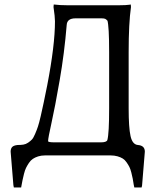

<svg xmlns="http://www.w3.org/2000/svg" viewBox="-20 -678 707 846"><path d="M424.8 -50.8Q449.7 -50.8 453.1 -61Q460.9 -90.8 460.9 -200.2V-448.2Q460.9 -561.5 453.1 -588.9V-586.9Q448.2 -592.8 443.4 -595Q438.5 -597.2 426.8 -597.2H313Q275.4 -597.2 273.9 -567.9Q263.7 -443.8 242.9 -324.2Q222.2 -204.6 207 -137Q191.9 -69.3 191.9 -56.2Q191.9 -50.8 219.2 -50.8ZM178.2 6.8Q161.6 6.8 147.9 11.2Q134.3 15.6 124.8 22Q115.2 28.3 107.4 40Q99.6 51.8 94.7 61.8Q89.8 71.8 85.7 88.1Q81.5 104.5 79.3 115.7Q77.1 127 73.7 145Q73.7 146 73.5 146.7Q73.2 147.5 73.2 147.9H41L39.1 138.2V139.2Q37.1 114.7 33 64.7Q28.8 14.6 26.9 -9.8Q26.9 -22.5 33.2 -29.8Q39.6 -37.1 57.1 -39.1Q71.8 -39.1 82.8 -40.8Q93.8 -42.5 103.8 -49.3Q113.8 -56.2 120.4 -63Q127 -69.8 134.5 -87.4Q142.1 -105 147.2 -120.4Q152.3 -135.7 159.7 -167.5Q167 -199.2 172.6 -226.3Q178.2 -253.4 188 -301.8Q222.2 -478.5 222.2 -584Q222.2 -603.5 215.8 -647L216.8 -658.2Q243.7 -654.8 277.8 -654.8H503.9Q519 -654.8 532.2 -655.5Q545.4 -656.2 550.8 -657.2L556.2 -658.2L557.1 -647Q546.9 -575.7 546.9 -448.2V-200.2Q546.9 -115.7 555.2 -78.4Q563.5 -41 587.9 -39.1Q618.2 -36.6 618.2 -9.8L606 139.2L604 147.9H571.8L569.8 138.2V139.2Q566.9 120.1 564.9 109.6Q563 99.1 558.8 82.8Q554.7 66.4 550 57.4Q545.4 48.3 537.8 37.4Q530.3 26.4 520.8 20.5Q511.2 14.6 497.6 10.7Q483.9 6.8 466.8 6.8Z"/></svg>

Font: Linear Smooth Low Contrast
Style: Regular
Weight: 500
Designer: Philipp H. Poll, Flanker
Foundry: Philipp H. Poll, reworked by Flanker
Version: Version 1.010 | FøM Fix